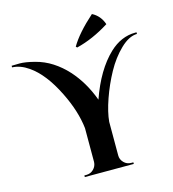

<svg xmlns="http://www.w3.org/2000/svg" viewBox="-199 -1042 1039 1151"><g transform="rotate(-15 320.5 -466.5)"><path d="M341 -762 334 -769Q377 -843 478 -933Q527 -908 546 -852Q443 -787 341 -762ZM-67 -758Q-51 -759 -16.5 -759Q18 -759 74.5 -744.5Q131 -730 179 -699Q227 -668 267 -624Q341 -542 383 -427Q443 -598 539 -689Q612 -758 700 -758Q704 -758 708 -758V-748Q658 -747 604.5 -695.5Q551 -644 511 -571Q471 -498 443.5 -419Q416 -340 411 -282V-73Q411 -48 429.5 -29Q448 -10 475 -10H488V0H184V-10H197Q223 -10 241.5 -28.5Q260 -47 261 -73V-283Q249 -391 189 -512Q120 -652 34 -711Q-16 -746 -67 -748Z"/></g></svg>

Font: Cinzel Decorative
Style: Bold
Weight: 700
Version: Version 1.002;PS 001.002;hotconv 1.0.56;makeotf.lib2.0.21325